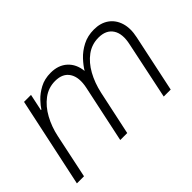

<svg xmlns="http://www.w3.org/2000/svg" viewBox="-88 -805 1071 1071"><g transform="rotate(-45 447.0 -270.0)"><path d="M27 0 140 -530H195L174 -431H178Q189 -449 213 -474.5Q237 -500 274 -520Q311 -540 360 -540Q420 -540 457.5 -506Q495 -472 501 -413Q517 -440 544.5 -469.5Q572 -499 611.5 -519.5Q651 -540 701 -540Q753 -540 788.5 -515Q824 -490 838 -445Q852 -400 839 -340L767 0H712L783 -339Q799 -410 773 -450Q747 -490 687 -490Q634 -490 592.5 -459.5Q551 -429 522.5 -377.5Q494 -326 480 -262L424 0H369L441 -339Q456 -409 430.5 -449.5Q405 -490 345 -490Q292 -490 250 -458.5Q208 -427 179.5 -375Q151 -323 138 -261L83 0Z"/></g></svg>

Font: Be Vietnam Pro ExtraLight
Style: Italic
Weight: 200
Italic angle: -12°
Designer: Lam Bao, Tony Le, Vietanh Nguyen
Foundry: Yellow Type Foundry
Version: Version 1.002; ttfautohint (v1.8.3)